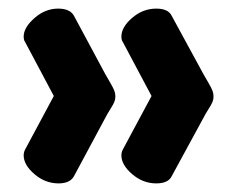

<svg xmlns="http://www.w3.org/2000/svg" viewBox="-20 -500 540 446"><path d="M265 -152 332 -277 265 -403Q262 -407 262 -415Q262 -437 287 -458.5Q312 -480 343 -480Q371 -480 379 -463L453 -327Q457 -320 464 -308Q471 -296 473.5 -289.5Q476 -283 476 -276Q476 -269 473.5 -263Q471 -257 464 -246Q457 -235 453 -227L379 -91Q371 -74 343 -74Q312 -74 287 -95.5Q262 -117 262 -139Q262 -146 265 -152ZM38 -152 105 -277 38 -403Q35 -407 35 -415Q35 -436 60 -458Q85 -480 115 -480Q143 -480 152 -463L225 -327Q229 -320 236 -308Q243 -296 245.5 -289.5Q248 -283 248 -276Q248 -269 245.5 -263Q243 -257 236 -246Q229 -235 225 -227L152 -91Q143 -74 116 -74Q85 -74 60 -95.5Q35 -117 35 -139Q35 -146 38 -152Z"/></svg>

Font: Dosis
Style: Bold
Weight: 700
Designer: Edgar Tolentino, Pablo Impallari, Igino Marini
Foundry: Edgar Tolentino, Pablo Impallari, Igino Marini
Version: Version 1.007